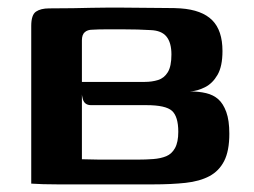

<svg xmlns="http://www.w3.org/2000/svg" viewBox="-20 -482 668 504"><path d="M382 2Q297 2 235 2Q173 2 131.5 2Q90 2 62 0V-414Q62 -443 74.5 -451.5Q87 -460 109 -460Q145 -460 172 -460.5Q199 -461 220 -461.5Q241 -462 260 -462Q279 -462 301 -462Q327 -462 357.5 -461.5Q388 -461 414.5 -461Q441 -461 454 -460Q510 -456 537 -429Q564 -402 564 -348Q564 -308 551 -285.5Q538 -263 518 -253Q498 -243 479 -242Q502 -242 521 -237.5Q540 -233 553 -221.5Q566 -210 574 -188Q582 -166 582 -131Q582 -86 568.5 -59.5Q555 -33 529.5 -19.5Q504 -6 467 -2Q430 2 382 2ZM341 -63Q363 -63 382.5 -64.5Q402 -66 416.5 -72Q431 -78 439.5 -93.5Q448 -109 448 -136Q448 -176 431.5 -191Q415 -206 364 -206H219Q202 -206 197.5 -221.5Q193 -237 193 -267H360Q379 -267 395 -272Q411 -277 420.5 -292.5Q430 -308 430 -339Q430 -370 417 -386Q404 -402 375 -403Q360 -404 341 -404.5Q322 -405 303 -405Q280 -405 259 -405Q238 -405 222 -404Q210 -404 202.5 -397.5Q195 -391 195 -376V-64Q208 -64 218 -63.5Q228 -63 241.5 -63Q255 -63 278 -63Q301 -63 341 -63Z"/></svg>

Font: Genos SemiBold
Style: Regular
Weight: 600
Designer: Robert E. Leuschke
Foundry: Robert E. Leuschke
Version: Version 1.010